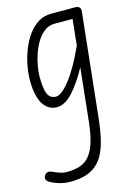

<svg xmlns="http://www.w3.org/2000/svg" viewBox="-149 -615 807 1152"><g transform="rotate(-15 255.0 -39.0)"><path d="M62.5 -187.5Q62.5 -228.5 71.2 -276.5Q80 -324.5 98 -371.2Q116 -418 143 -456.5Q170 -495 206.2 -518Q242.5 -541 288.5 -541H438Q450 -541 457.5 -537Q465 -533 468.5 -525.8Q472 -518.5 470.5 -507.5L401 146Q395 203 384.2 253Q373.5 303 355.5 342.5Q337.5 382 310 408Q281.5 435.5 240.5 449.2Q199.5 463 142 463Q101 463 65.8 451.2Q30.5 439.5 10 425.5Q3 420 -0.2 413Q-3.5 406 -2.2 398.2Q-1 390.5 5 383Q14.5 371.5 25.8 371.2Q37 371 44 374.5Q61.5 382.5 86.8 391.8Q112 401 135.5 401Q175.5 401 209.8 391.2Q244 381.5 267 358.5Q290.5 334.5 305 299.5Q319.5 264.5 327.5 224.8Q335.5 185 339.5 148L374.5 -185Q327.5 -98.5 278 -44.2Q228.5 10 177 10Q156 10 135.8 0.2Q115.5 -9.5 98.8 -32Q82 -54.5 72.2 -92.8Q62.5 -131 62.5 -187.5ZM124 -195Q124 -116.5 138.8 -84.8Q153.5 -53 189 -53Q223.5 -53 277.2 -121.5Q331 -190 388 -316L405 -478H294Q259 -478 231.2 -457.8Q203.5 -437.5 183.2 -404.8Q163 -372 150 -334Q137 -296 130.5 -259.2Q124 -222.5 124 -195Z"/></g></svg>

Font: Edu NSW ACT Cursive
Style: Regular
Weight: 400
Designer: Tina and Corey Anderson, Eben Sorkin, Mirko Velimirovic
Foundry: Sorkin Type Co.
Version: Version 2.000